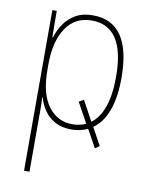

<svg xmlns="http://www.w3.org/2000/svg" viewBox="-87 -600 703 904"><g transform="rotate(10 265.0 -148.5)"><path d="M91 240V-528H112L113 -402H116Q126 -436 147 -467Q168 -498 201.5 -517.5Q235 -537 284 -537Q467 -537 467 -270Q467 -176 443.5 -113Q420 -50 376 -20L422 64L401 78L354 -7Q319 10 276 10Q230 10 198 -7.5Q166 -25 146.5 -53.5Q127 -82 118 -114H115Q117 -89 117 -60.5Q117 -32 117 -3V240ZM276 -15Q313 -15 341 -29L288 -125L311 -138L363 -42Q400 -69 420.5 -125.5Q441 -182 441 -271Q441 -512 283 -512Q203 -512 160 -447.5Q117 -383 117 -275V-247Q117 -133 161 -74Q205 -15 276 -15Z"/></g></svg>

Font: Noto Sans Mono Condensed Thin
Style: Regular
Weight: 100
Width: 3
Designer: Monotype Design Team
Foundry: Monotype Imaging Inc.
Version: Version 2.014; ttfautohint (v1.8.4.7-5d5b)